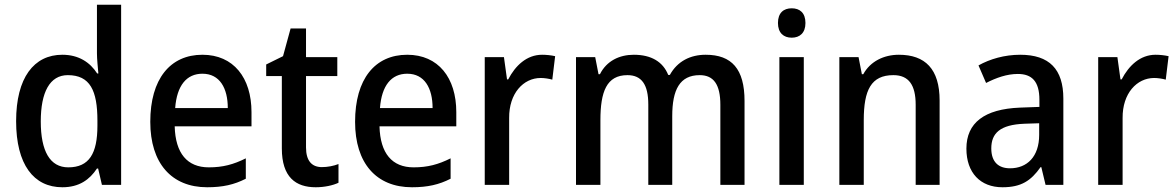

<svg xmlns="http://www.w3.org/2000/svg" viewBox="-20 -780 4963 810"><path d="M243 10C314 10 358 -22 389 -69H394L410 0H491V-760H389V-555C389 -530 393 -494 395 -470H390C360 -517 312 -549 243 -549C123 -549 48 -452 48 -269C48 -86 122 10 243 10ZM268 -74C191 -74 152 -142 152 -268C152 -391 190 -463 266 -463C360 -463 391 -398 391 -271V-250C391 -132 356 -74 268 -74Z M834 -549C698 -549 614 -447 614 -266C614 -92 703 10 854 10C920 10 968 -1 1017 -26V-112C965 -86 920 -74 861 -74C770 -74 720 -133 717 -247H1041V-307C1041 -452 965 -549 834 -549ZM834 -469C907 -469 941 -408 941 -324H719C726 -419 767 -469 834 -469Z M1338 -75C1295 -75 1271 -102 1271 -158V-459H1403V-539H1271V-660H1206L1174 -543L1103 -508V-459H1169V-154C1169 -32 1228 10 1312 10C1349 10 1385 2 1408 -9V-88C1388 -80 1362 -75 1338 -75Z M1698 -549C1562 -549 1478 -447 1478 -266C1478 -92 1567 10 1718 10C1784 10 1832 -1 1881 -26V-112C1829 -86 1784 -74 1725 -74C1634 -74 1584 -133 1581 -247H1905V-307C1905 -452 1829 -549 1698 -549ZM1698 -469C1771 -469 1805 -408 1805 -324H1583C1590 -419 1631 -469 1698 -469Z M2267 -549C2202 -549 2154 -503 2124 -445H2119L2106 -539H2025V0H2128V-282C2127 -386 2188 -451 2261 -451C2277 -451 2296 -448 2310 -444L2322 -543C2305 -547 2284 -549 2267 -549Z M2957 -549C2893 -549 2838 -522 2806 -464H2799C2777 -519 2728 -549 2654 -549C2593 -549 2539 -523 2511 -467H2505L2491 -539H2410V0H2513V-273C2513 -393 2539 -463 2627 -463C2687 -463 2715 -423 2715 -339V0H2816V-290C2816 -402 2848 -463 2932 -463C2991 -463 3019 -423 3019 -338V0H3121V-354C3121 -489 3067 -549 2957 -549Z M3320 -745C3286 -745 3262 -726 3262 -683C3262 -641 3286 -621 3320 -621C3354 -621 3378 -641 3378 -683C3378 -726 3354 -745 3320 -745ZM3371 -539H3268V0H3371Z M3772 -549C3710 -549 3652 -522 3622 -467H3616L3602 -539H3521V0H3624V-273C3624 -400 3655 -463 3749 -463C3814 -463 3843 -421 3843 -338V0H3944V-356C3944 -489 3883 -549 3772 -549Z M4284 -549C4218 -549 4156 -531 4108 -504L4140 -430C4183 -452 4228 -468 4274 -468C4333 -468 4365 -437 4365 -359V-329L4283 -326C4133 -320 4057 -262 4057 -153C4057 -51 4116 10 4209 10C4288 10 4329 -17 4370 -75H4373L4391 0H4466V-364C4466 -488 4407 -549 4284 -549ZM4302 -258 4364 -260V-211C4364 -119 4313 -70 4241 -70C4193 -70 4162 -96 4162 -154C4162 -218 4199 -254 4302 -258Z M4855 -549C4790 -549 4742 -503 4712 -445H4707L4694 -539H4613V0H4716V-282C4715 -386 4776 -451 4849 -451C4865 -451 4884 -448 4898 -444L4910 -543C4893 -547 4872 -549 4855 -549Z"/></svg>

Font: Noto Sans Arabic UI SmCn Md
Style: Regular
Weight: 500
Width: 4
Designer: Monotype Design Team, Nadine Chahine and Nizar Qandah
Foundry: Monotype Imaging Inc.
Version: Version 2.010